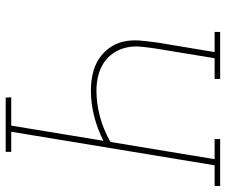

<svg xmlns="http://www.w3.org/2000/svg" viewBox="-96 -696 775 658"><g transform="rotate(-90 291.0 -367.5)"><path d="M-18 0V-19H53L168 -716H99V-735H285L286 -716H189L137 -400Q178 -421 222 -432Q266 -443 309 -443Q338 -443 365.5 -437Q393 -431 416 -416.5Q439 -402 455 -380Q471 -358 477 -331Q483 -304 480.5 -275Q478 -246 474 -217L441 -19H510V0H349V-19H420L453 -220Q457 -246 459.5 -272Q462 -298 456.5 -322Q451 -346 437.5 -366Q424 -386 404 -399Q384 -412 359.5 -418Q335 -424 309 -424Q265 -424 220 -412Q175 -400 133 -376L74 -19H143V0Z"/></g></svg>

Font: Iosevka HT Thin Extended
Style: Italic
Weight: 100
Width: 7
Italic angle: -9°
Monospace: yes
Designer: Belleve Invis
Foundry: Belleve Invis
Version: Version 32.3.0; ttfautohint (v1.8.4)